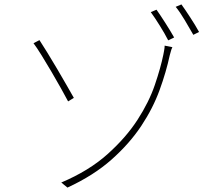

<svg xmlns="http://www.w3.org/2000/svg" viewBox="-20 -823 996 871"><path d="M258 5Q383 -48 467 -123Q551 -198 603.5 -279Q656 -360 682.5 -438Q709 -516 721 -575Q722 -580 724.5 -593.5Q727 -607 727 -616L762 -609Q757 -599 754.5 -588Q752 -577 750 -572Q734 -497 704 -414.5Q674 -332 621 -252Q568 -172 486.5 -99.5Q405 -27 286 28ZM159 -641Q173 -620 195 -584Q217 -548 239.5 -510Q262 -472 282.5 -436Q303 -400 315 -379L289 -363Q277 -386 256.5 -422.5Q236 -459 213.5 -497.5Q191 -536 169 -571.5Q147 -607 132 -627ZM690 -779Q698 -768 708.5 -752Q719 -736 730 -719Q741 -702 751.5 -684.5Q762 -667 770 -653L743 -640Q736 -654 726 -671.5Q716 -689 705 -706.5Q694 -724 683.5 -740Q673 -756 664 -768ZM803 -803Q811 -792 821.5 -776.5Q832 -761 843 -744Q854 -727 864.5 -710Q875 -693 883 -678L857 -665Q840 -695 818 -732Q796 -769 777 -792Z"/></svg>

Font: Kinto Sans Thin
Style: Regular
Weight: 100
Designer: Authors: Ryoko NISHIZUKA  (kana & ideographs); Paul D. Hunt (Latin, Greek & Cyrillic); Wenlong ZHANG  (bopomofo); Sandol
Foundry: Adobe Systems Incorporated, ookami Inc.
Version: Version 0.001